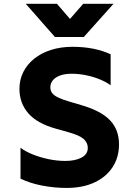

<svg xmlns="http://www.w3.org/2000/svg" viewBox="-20 -956 679 992"><path d="M324.6 15Q260.2 15 197.8 2.9Q135.2 -9.1 85.9 -33V-192.8Q111 -173.4 149.7 -157.9Q188.4 -142.4 232.3 -133.4Q276.2 -124.5 317.4 -124.5Q368.8 -124.5 401.2 -141.8Q433.6 -159.1 433.6 -191.8Q433.6 -219.1 411.9 -238.2Q390.2 -257.2 333.4 -273L273.4 -289.8Q172.1 -317.4 126.2 -370.6Q80.4 -423.8 80.4 -497Q80.4 -544 100.3 -583.7Q120.2 -623.4 156.8 -652.8Q193.4 -682.1 243.8 -698.2Q294.2 -714.2 355.1 -714.2Q412.8 -714.2 462.8 -704.1Q512.8 -694 551.6 -675.4V-515.5Q529.6 -531.8 497.2 -545.3Q464.8 -558.9 426.6 -566.9Q388.4 -575 349.4 -575Q316.5 -575 291.9 -566.4Q267.4 -557.8 253.8 -542.1Q240.1 -526.4 240.1 -504.8Q240.1 -487.6 249.6 -475Q259.1 -462.4 281.2 -451.9Q303.2 -441.4 340.6 -430.5L401.6 -412.5Q502.4 -382.9 548.6 -334.3Q594.9 -285.8 594.9 -210Q594.9 -143.4 561.9 -92.6Q528.9 -41.9 468.2 -13.4Q407.5 15 324.6 15ZM263.9 -764.8 112.9 -936.5H274.1L341.6 -858.2L410.1 -936.5H566.6L412.9 -764.8Z"/></svg>

Font: Geologica-Sharp
Style: Regular
Weight: 100
Designer: Sindre Bremnes, Frode Helland
Foundry: Monokrom Skriftforlag AS
Version: Version 1.010;gftools[0.9.28]